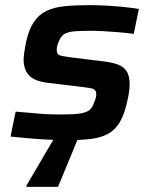

<svg xmlns="http://www.w3.org/2000/svg" viewBox="-20 -538 592 748"><path d="M243 8Q208 8 167.5 6Q127 4 89 0.5Q51 -3 21 -6L41 -103Q67 -101 90 -99Q113 -97 135.5 -95Q158 -93 179 -92.5Q200 -92 221 -92Q268 -92 293 -96Q318 -100 329.5 -110Q341 -120 347 -140Q351 -149 353 -156.5Q355 -164 355 -171Q355 -187 343 -191.5Q331 -196 301 -199L161 -216Q111 -223 91.5 -246Q72 -269 72 -306Q72 -316 74.5 -334Q77 -352 81 -372Q92 -423 112 -452.5Q132 -482 162 -496Q192 -510 233 -514Q274 -518 326 -518Q360 -518 396 -516Q432 -514 465 -510.5Q498 -507 521 -503L501 -406Q472 -410 441.5 -412.5Q411 -415 384 -416.5Q357 -418 337 -418Q301 -418 276 -416.5Q251 -415 235.5 -408Q220 -401 212 -383Q208 -375 204.5 -364.5Q201 -354 201 -344Q201 -327 211.5 -323Q222 -319 253 -315L390 -298Q421 -294 442 -285.5Q463 -277 474 -259.5Q485 -242 485 -209Q485 -199 483 -182Q481 -165 476 -145Q465 -92 446 -61Q427 -30 399 -15.5Q371 -1 332 3.5Q293 8 243 8ZM83 190V185L202 -18H290V-13L206 190Z"/></svg>

Font: Saira SemiExpanded SemiBold
Style: Italic
Weight: 600
Width: 6
Italic angle: -12°
Designer: Hector Gatti with collaboration of the Omnibus-Type team
Foundry: Omnibus-Type
Version: Version 1.101